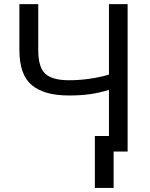

<svg xmlns="http://www.w3.org/2000/svg" viewBox="-20 -731 724 926"><path d="M595.5 0H528V175.5H437.5V-75H505.5V-297.5Q458 -283 413.8 -276.8Q369.5 -270.5 312 -270.5Q192.5 -270.5 133 -320.8Q73.5 -371 73.5 -489.5V-711H164.5V-489.5Q164.5 -406 198.8 -375Q233 -344 312 -344Q410.5 -344 505.5 -371V-711H595.5Z"/></svg>

Font: Roberto Sans
Style: Regular
Weight: 400
Designer: Google (font) & Cristiano Sobral (main changes)
Version: Version 1.500; ttfautohint (v1.8.4.7-5d5b-dirty)